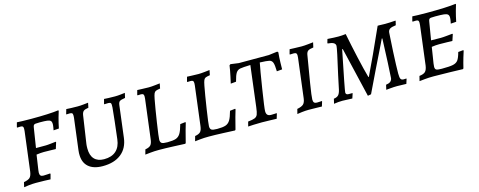

<svg xmlns="http://www.w3.org/2000/svg" viewBox="-29 -1003 3771 1513"><g transform="rotate(-15 1857.0 -246.5)"><path d="M174 -71Q174 -55 181 -47.5Q188 -40 204 -40Q220 -40 236.5 -41.5Q253 -43 259 -43L261 -38L250 3Q237 2 202 1Q167 0 131 0Q104 0 73 3.5Q42 7 33 9L42 -30Q79 -37 92.5 -50.5Q106 -64 111 -98L151 -418Q152 -425 152 -437Q152 -450 147 -455Q142 -460 128 -460L102 -459L100 -463L110 -500Q121 -499 154.5 -498Q188 -497 227 -497Q379 -497 449 -507L452 -502Q448 -491 437 -451.5Q426 -412 417 -367L373 -364Q374 -369 377 -386Q380 -403 380 -415Q380 -432 372 -440Q364 -448 344.5 -450.5Q325 -453 284 -453Q258 -453 248 -451.5Q238 -450 234 -444Q230 -438 228 -424L203 -265H282Q297 -265 326.5 -268.5Q356 -272 366 -273L368 -268L352 -217Q342 -217 314 -218Q286 -219 255 -219Q229 -219 194 -214L176 -92Q174 -76 174 -71Z M593 -156Q593 -100 620.5 -70.5Q648 -41 700 -41Q762 -41 797.5 -73Q833 -105 840 -166Q848 -228 856.5 -307Q865 -386 868 -418Q870 -445 865.5 -452.5Q861 -460 845 -460L812 -459L811 -462L821 -500Q831 -499 857 -498Q883 -497 910 -497Q932 -497 958 -500Q984 -503 992 -504L983 -465Q949 -460 938.5 -452.5Q928 -445 925 -422L893 -164Q883 -81 826.5 -36Q770 9 676 9Q600 9 559.5 -27Q519 -63 520 -131V-139Q520 -148 522 -162L554 -418Q555 -424 555 -434Q555 -450 550 -455Q545 -460 530 -460L503 -459L502 -462L513 -500Q523 -499 550.5 -498Q578 -497 606 -497Q627 -497 655 -500Q683 -503 692 -504L684 -465Q655 -461 644 -452Q633 -443 629 -421L595 -193Q593 -180 593 -156Z M1022 8 1033 -32Q1064 -37 1077 -50.5Q1090 -64 1094 -98L1134 -419Q1135 -425 1135 -436Q1135 -450 1129.5 -455Q1124 -460 1110 -460L1084 -459L1082 -463L1092 -500Q1097 -500 1129.5 -498.5Q1162 -497 1185 -497Q1206 -497 1236.5 -500.5Q1267 -504 1277 -505L1269 -465Q1243 -461 1233 -456.5Q1223 -452 1217.5 -439.5Q1212 -427 1206 -396Q1193 -328 1175.5 -212.5Q1158 -97 1158 -78Q1158 -56 1169.5 -48.5Q1181 -41 1216 -41Q1262 -41 1285 -49Q1308 -57 1322 -79.5Q1336 -102 1350 -153L1393 -158Q1393 -155 1395 -153Q1391 -140 1378 -94.5Q1365 -49 1353 2L1348 7Q1326 6 1255.5 3Q1185 0 1136 0Q1097 0 1064 3.5Q1031 7 1022 8Z M1428 8 1439 -32Q1470 -37 1483 -50.5Q1496 -64 1500 -98L1540 -419Q1541 -425 1541 -436Q1541 -450 1535.5 -455Q1530 -460 1516 -460L1490 -459L1488 -463L1498 -500Q1503 -500 1535.5 -498.5Q1568 -497 1591 -497Q1612 -497 1642.5 -500.5Q1673 -504 1683 -505L1675 -465Q1649 -461 1639 -456.5Q1629 -452 1623.5 -439.5Q1618 -427 1612 -396Q1599 -328 1581.5 -212.5Q1564 -97 1564 -78Q1564 -56 1575.5 -48.5Q1587 -41 1622 -41Q1668 -41 1691 -49Q1714 -57 1728 -79.5Q1742 -102 1756 -153L1799 -158Q1799 -155 1801 -153Q1797 -140 1784 -94.5Q1771 -49 1759 2L1754 7Q1732 6 1661.5 3Q1591 0 1542 0Q1503 0 1470 3.5Q1437 7 1428 8Z M1861 -362 1817 -358Q1820 -371 1829.5 -414.5Q1839 -458 1845 -500L1854 -507L1920 -498H2165L2236 -507L2243 -500Q2239 -458 2238 -416Q2237 -374 2237 -362L2193 -358Q2192 -410 2184.5 -429.5Q2177 -449 2157.5 -453.5Q2138 -458 2081 -460Q2070 -407 2046 -254.5Q2022 -102 2022 -78Q2022 -57 2031.5 -47.5Q2041 -38 2061 -38Q2079 -38 2090.5 -39Q2102 -40 2105 -40L2107 -37L2095 3Q2082 3 2046 1.5Q2010 0 1975 0Q1940 0 1907 1.5Q1874 3 1862 4L1872 -34Q1911 -38 1927.5 -45Q1944 -52 1951 -68.5Q1958 -85 1963 -127L2004 -460Q1942 -458 1920.5 -454Q1899 -450 1886.5 -431.5Q1874 -413 1861 -362Z M2405 -71Q2405 -53 2412 -45.5Q2419 -38 2434 -38Q2448 -38 2459 -39Q2470 -40 2474 -40L2476 -37L2464 2Q2453 2 2421.5 1Q2390 0 2358 0Q2332 0 2301.5 3.5Q2271 7 2262 9L2272 -30Q2309 -37 2323.5 -51Q2338 -65 2342 -97L2382 -419Q2383 -426 2383 -437Q2383 -450 2377.5 -455Q2372 -460 2358 -460L2326 -459L2325 -463L2335 -500Q2339 -500 2373.5 -498.5Q2408 -497 2432 -497Q2454 -497 2486 -500.5Q2518 -504 2528 -505L2519 -465Q2487 -461 2475 -452.5Q2463 -444 2459 -422Q2439 -307 2422 -200.5Q2405 -94 2405 -71Z M2740 -393H2735Q2670 -73 2670 -57Q2670 -38 2692 -38H2723Q2723 -38 2725 -36L2712 3Q2643 0 2632 0Q2600 0 2562 6L2571 -33Q2596 -36 2608.5 -48.5Q2621 -61 2628 -92L2651 -201Q2699 -410 2699 -430Q2699 -446 2684 -455Q2669 -464 2637 -466L2635 -470L2644 -501Q2700 -497 2733 -497Q2761 -497 2793 -501Q2812 -404 2835.5 -299.5Q2859 -195 2878 -128H2882Q2946 -259 3053 -499Q3058 -500 3065 -499.5Q3072 -499 3079 -499Q3091 -498 3114 -498Q3145 -498 3199 -502L3200 -499L3192 -466Q3158 -462 3143.5 -453Q3129 -444 3127 -424Q3124 -393 3118 -270.5Q3112 -148 3112 -93Q3112 -60 3118.5 -49Q3125 -38 3142 -38L3164 -39L3165 -36L3153 2Q3111 0 3078 0Q3052 0 3021 3Q2990 6 2988 6L2997 -33Q3021 -36 3033 -45.5Q3045 -55 3048 -72Q3051 -110 3055 -198.5Q3059 -287 3063 -393H3058Q3055 -386 3051 -378Q3047 -370 3042 -359Q2948 -169 2863 9L2836 14Q2804 -123 2740 -393Z M3455 -41Q3518 -41 3546 -47Q3574 -53 3587.5 -71.5Q3601 -90 3613 -135L3655 -139L3657 -134Q3653 -123 3641 -82.5Q3629 -42 3619 0L3614 5Q3588 4 3506.5 2Q3425 0 3375 0Q3336 0 3302 3.5Q3268 7 3259 8L3269 -32Q3304 -36 3318 -50Q3332 -64 3337 -98L3377 -418Q3378 -425 3378 -437Q3378 -450 3373 -455Q3368 -460 3354 -460L3328 -459L3326 -463L3336 -500Q3347 -499 3380.5 -498Q3414 -497 3453 -497Q3617 -497 3691 -507L3693 -502Q3689 -491 3678.5 -452.5Q3668 -414 3659 -369L3614 -366Q3615 -371 3618 -386.5Q3621 -402 3621 -414Q3621 -432 3612 -440Q3603 -448 3581 -450.5Q3559 -453 3510 -453Q3484 -453 3474 -451.5Q3464 -450 3460 -444Q3456 -438 3454 -424L3430 -279L3509 -278Q3526 -278 3560 -281.5Q3594 -285 3605 -286L3608 -282L3591 -231Q3580 -231 3549 -232Q3518 -233 3483 -233Q3455 -233 3422 -228L3409 -145Q3399 -88 3399 -71Q3399 -52 3410 -46.5Q3421 -41 3455 -41Z"/></g></svg>

Font: Alegreya SC
Style: Italic
Weight: 400
Italic angle: -7°
Designer: Juan Pablo del Peral
Foundry: Huerta Tipografica
Version: Version 2.007; ttfautohint (v1.6)